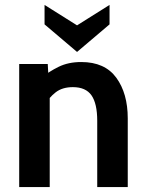

<svg xmlns="http://www.w3.org/2000/svg" viewBox="-20 -760 592 780"><path d="M58 0V-500H174L179 -407L150 -445Q178.5 -469 218 -488.5Q257.5 -508 310 -508Q406 -508 452.5 -444.2Q499 -380.5 499 -279V0H375V-269Q375 -339 351.8 -372.5Q328.5 -406 276 -406Q233.5 -406 206.5 -385.2Q179.5 -364.5 159 -330L182 -391V0ZM293 -549 161 -661V-740L293 -657L425 -740V-661Z"/></svg>

Font: Cabin Resolve
Style: Bold-Resolve
Weight: 700
Designer: Pablo Impallari
Foundry: Pablo Impallari. http://www.impallari.com Igino Marini. http://www.ikern.com
Version: Version 3.001